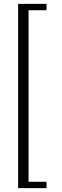

<svg xmlns="http://www.w3.org/2000/svg" viewBox="-20 -830 319 995"><path d="M74 145V-810H221V-777H128V112H221V145Z"/></svg>

Font: Oswald ExtraLight
Style: Regular
Weight: 250
Designer: Vernon Adams
Foundry: Vernon Adams
Version: Version 4.100; ttfautohint (v1.8.1.43-b0c9)